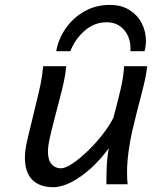

<svg xmlns="http://www.w3.org/2000/svg" viewBox="-20 -762 628 794"><path d="M507.8 0H419.9Q419.9 -36.1 421.4 -72.5Q422.9 -108.9 429.7 -148.9Q397 -103.5 356.7 -66.9Q316.4 -30.3 275.6 -9Q234.9 12.2 200.2 12.2Q144 12.2 113.5 -18.6Q83 -49.3 83 -109.9Q83 -128.4 86.2 -148.7Q89.4 -168.9 95.2 -192.9L129.4 -334.5Q140.6 -379.4 147.5 -412.4Q154.3 -445.3 158.7 -488.3H253.9Q252 -460.9 244.6 -426.5Q237.3 -392.1 224.1 -342.8Q204.6 -269.5 191.4 -215.3Q178.2 -161.1 178.2 -136.7Q178.2 -100.6 193.1 -83.3Q208 -65.9 231.9 -65.9Q250 -65.9 279.3 -85.4Q308.6 -105 341.6 -136.5Q374.5 -168 403.3 -204.6Q432.1 -241.2 449.2 -275.9Q469.2 -350.6 480 -397.9Q490.7 -445.3 493.2 -488.3H588.4Q585.4 -449.7 566.7 -378.9Q547.9 -308.1 527.3 -222.2Q517.6 -180.7 511.5 -134.3Q505.4 -87.9 505.4 -48.8Q505.4 -35.2 505.9 -22.9Q506.3 -10.7 507.8 0ZM578.1 -550.3H519Q519.5 -553.7 519.5 -556.9Q519.5 -560.1 519.5 -563.5Q519.5 -607.4 492.7 -638.7Q465.8 -669.9 420.9 -669.9Q369.6 -669.9 329.3 -634.3Q289.1 -598.6 271 -550.3H212.4Q221.7 -601.6 252.2 -645.3Q282.7 -689 329.6 -715.3Q376.5 -741.7 433.6 -741.7Q481.9 -741.7 515.4 -720.7Q548.8 -699.7 566.2 -665.8Q583.5 -631.8 583.5 -592.8Q583.5 -572.8 578.1 -550.3Z"/></svg>

Font: Andika
Style: Italic
Weight: 400
Italic angle: -14°
Designer: Victor Gaultney, Annie Olsen, Julie Remington, Don Collingsworth, Eric Hays, Becca Hirsbrunner
Foundry: SIL International
Version: Version 6.101